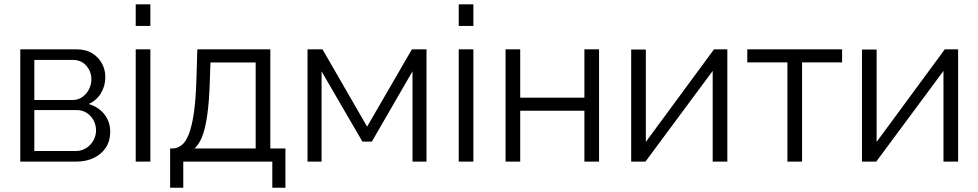

<svg xmlns="http://www.w3.org/2000/svg" viewBox="-20 -750 4540 891"><path d="M74.1 0V-521.1H334.4Q378.5 -521.1 408.3 -502.5Q438.1 -483.8 453.5 -454.7Q468.8 -425.5 468.8 -392.8Q468.8 -351.4 448.7 -317.8Q428.5 -284.1 391.4 -267.4Q436.4 -254.4 464 -220Q491.5 -185.6 491.5 -137.8Q491.5 -96.2 471.3 -65.2Q451 -34.2 415.3 -17.1Q379.7 0 333.5 0ZM139.3 -49.3H332.1Q358.5 -49.3 379.9 -62.8Q401.3 -76.3 413.5 -98.3Q425.7 -120.4 425.7 -144.5Q425.7 -170.2 414 -191.8Q402.3 -213.4 382 -226.3Q361.8 -239.3 335.7 -239.3H139.3ZM139.3 -285.8H316.1Q342.5 -285.8 362.2 -299.8Q382 -313.8 393 -335.8Q404.1 -357.9 404.1 -381.9Q404.1 -418.2 380.5 -445Q356.9 -471.8 319.7 -471.8H139.3Z M609.8 0V-521.1H677.8V0ZM609.8 -629.7V-730H677.8V-629.7Z M769.5 121.2V-60.9H779.4Q801.9 -60.9 821.1 -75Q840.4 -89.1 855 -124.2Q869.5 -159.3 878.9 -220.4Q888.3 -281.5 891.3 -376L895.8 -521.1H1234.5V-60.9H1304.6V121.2H1243.7V0H830.5V121.2ZM882.3 -60.9H1166.5V-460.2H956.6L953.6 -370.4Q950.6 -276.8 941.5 -214.2Q932.5 -151.5 917.8 -115Q903.1 -78.5 882.3 -60.9Z M1407.1 0V-521.1H1476.6L1683.6 -162.3L1891.5 -521.1H1959.3V0H1894.2V-419.1L1705.7 -93H1661.8L1472.3 -418.8V0Z M2108.8 0V-521.1H2176.8V0ZM2108.8 -629.7V-730H2176.8V-629.7Z M2326.1 0V-521.1H2394.1V-296.9H2692V-521.1H2760V0H2692V-236.2H2394.1V0Z M2909.1 0V-520.1H2977.1V-91.5L3293.5 -521.1H3355.3V0H3287.3V-420.9L2975.2 0Z M3634.1 0V-460.5H3447.9V-521.1H3887.9V-460.5H3702V0Z M3980.1 0V-520.1H4048.1V-91.5L4364.5 -521.1H4426.3V0H4358.3V-420.9L4046.2 0Z"/></svg>

Font: Raleway Thin
Style: Regular
Weight: 100
Designer: Matt McInerney, Pablo Impallari, Rodrigo Fuenzalida
Foundry: Matt McInerney, Pablo Impallari, Rodrigo Fuenzalida
Version: Version 4.026